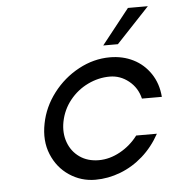

<svg xmlns="http://www.w3.org/2000/svg" viewBox="-48 -675 663 730"><g transform="rotate(-5 283.0 -310.0)"><path d="M113 -220Q125 -282 165 -334.5Q205 -387 262.5 -418Q320 -449 382 -449Q431 -449 471 -429Q511 -409 536.5 -371Q562 -333 566 -282H490Q480 -324 447.5 -350Q415 -376 375 -376Q332 -376 291.5 -356.5Q251 -337 222.5 -301.5Q194 -266 185 -220Q177 -178 190 -142Q203 -106 233.5 -84.5Q264 -63 307 -63Q348 -63 388 -85Q428 -107 456 -144H535Q508 -95 469 -60.5Q430 -26 383 -8Q336 10 287 10Q233 10 188 -20Q143 -50 121.5 -102.5Q100 -155 113 -220ZM467 -630H543L417 -496H361Z"/></g></svg>

Font: Teachers[wght] Italic
Style: Regular
Weight: 400
Designer: Alfredo Marco Pradil & Chank Diesel
Version: Version 1.000;Glyphs 3.1.2 (3151)